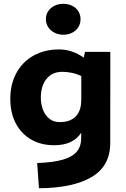

<svg xmlns="http://www.w3.org/2000/svg" viewBox="-20 -746 659 1001"><path d="M555.2 -475.6 554.7 0Q554.7 120.1 457.3 177.2Q359.9 234.4 183.1 235.4L173.8 104Q257.8 101.1 308.1 86.2Q358.4 71.3 380.9 43.9Q403.3 16.6 403.3 -26.9V-54.2Q361.8 11.2 262.2 11.2Q193.8 11.2 142.1 -18.8Q90.3 -48.8 62 -103.5Q33.7 -158.2 33.7 -230.5Q33.7 -307.1 65.4 -365.5Q97.2 -423.8 154.8 -456.1Q212.4 -488.3 288.6 -488.3Q355 -488.3 416.5 -445.8L423.3 -475.6ZM403.8 -220.7V-349.6Q379.4 -361.3 353.5 -366.5Q327.6 -371.6 304.7 -371.6Q252.9 -371.6 222.9 -335.2Q192.9 -298.8 192.9 -235.8Q192.9 -204.6 203.4 -175.5Q213.9 -146.5 236.1 -127.9Q258.3 -109.4 291.5 -109.4Q345.7 -109.4 374.5 -138.7Q403.3 -168 403.3 -221.2ZM219.2 -646Q219.2 -669.4 231.2 -687.5Q243.2 -705.6 263.7 -715.8Q284.2 -726.1 310.1 -726.1Q335.9 -726.1 356.4 -715.8Q377 -705.6 388.4 -687.3Q399.9 -668.9 399.9 -646Q399.9 -623 388.4 -604.5Q377 -585.9 356.4 -575.4Q335.9 -564.9 310.1 -564.9Q284.7 -564.9 263.7 -575.7Q242.7 -586.4 231 -605Q219.2 -623.5 219.2 -646Z"/></svg>

Font: Selawik
Style: Bold
Weight: 700
Designer: Aaron Bell
Foundry: Microsoft Corporation
Version: Version 1.01